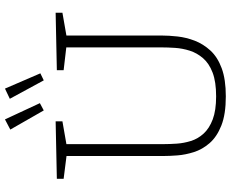

<svg xmlns="http://www.w3.org/2000/svg" viewBox="-100 -844 951 792"><g transform="rotate(-90 376.0 -448.5)"><path d="M482 -690 719 -695V-667L616 -649L625 -663V-259Q625 -228 621 -192Q617 -156 603.5 -121Q590 -86 563 -56.5Q536 -27 490 -10Q444 7 374 7Q300 7 253.5 -11.5Q207 -30 181 -60Q155 -90 144 -125Q133 -160 130.5 -192.5Q128 -225 128 -249V-663L137 -649L34 -662V-690L271 -695V-667L168 -649L177 -663V-249Q177 -224 179 -195Q181 -166 190 -137Q199 -108 220.5 -84.5Q242 -61 279 -47Q316 -33 374 -33Q434 -33 472 -47.5Q510 -62 531.5 -87Q553 -112 562.5 -142Q572 -172 574 -202.5Q576 -233 576 -259V-663L585 -650L482 -662ZM316 -744 346 -760 279 -904 237 -882ZM440 -744 469 -758 406 -904 364 -884Z"/></g></svg>

Font: Bitter Thin Light
Style: Regular
Weight: 300
Version: Version 2.002